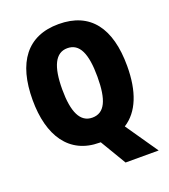

<svg xmlns="http://www.w3.org/2000/svg" viewBox="-158 -839 991 1123"><g transform="rotate(-20 337.0 -277.5)"><path d="M631 -358C631 -593 535 -725 337 -725C141 -725 43 -592 43 -359C43 -136 138 9 326 9H333L429 170H635L497 -30C587 -87 631 -200 631 -358ZM227 -358C227 -500 262 -575 337 -575C413 -575 446 -502 446 -358C446 -214 414 -143 337 -143C262 -143 227 -217 227 -358Z"/></g></svg>

Font: Noto Sans Armenian Condensed Black
Style: Regular
Weight: 900
Width: 3
Designer: Monotype Design Team
Foundry: Monotype Imaging Inc.
Version: Version 2.008